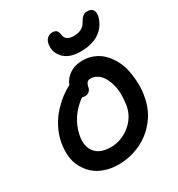

<svg xmlns="http://www.w3.org/2000/svg" viewBox="-225 -1077 1186 1279"><g transform="rotate(-30 367.5 -437.5)"><path d="M469.2 -721.2Q385.7 -721.2 343.5 -762.7Q301.3 -804.2 306.2 -862.8Q309.6 -895 326.7 -910.9Q343.8 -926.8 369.1 -926.8Q388.7 -926.8 398.9 -916.7Q409.2 -906.7 412.1 -883.8Q416.5 -834 481 -834Q550.8 -834 576.2 -883.8Q590.3 -909.2 604.5 -920.7Q618.7 -932.1 639.2 -932.1Q670.9 -932.1 682.6 -912.1Q694.3 -892.1 685.1 -859.9Q667 -795.4 612.8 -758.3Q558.6 -721.2 469.2 -721.2ZM312 57.1Q254.9 57.1 207 40.5Q159.2 23.9 126.7 -5.4Q94.2 -34.7 73 -75Q51.8 -115.2 47.9 -162.8Q43.9 -210.4 53.2 -263.2Q64.5 -320.3 92 -371.8Q119.6 -423.3 154.8 -460.7Q189.9 -498 224.1 -523.9Q258.3 -549.8 291 -565.9Q306.2 -608.4 347.4 -636.2Q388.7 -664.1 446.8 -664.1Q493.2 -664.1 533.4 -647Q573.7 -629.9 602.5 -600.1Q631.3 -570.3 652.8 -529.5Q674.3 -488.8 683.3 -441.2Q692.4 -393.6 693.6 -341.1Q694.8 -288.6 683.1 -235.8Q666 -149.4 611.3 -82Q556.6 -14.6 478.3 21.2Q399.9 57.1 312 57.1ZM183.1 -243.2Q167 -164.1 204.1 -116.5Q241.2 -68.8 325.2 -68.8Q403.3 -68.8 469.5 -120.4Q535.6 -171.9 551.8 -252.9Q558.6 -294.4 559.1 -334.5Q559.6 -374.5 550.3 -410.4Q541 -446.3 525.6 -473.6Q510.3 -501 485.6 -517.1Q460.9 -533.2 431.2 -533.2Q401.9 -533.2 394 -492.2Q390.6 -471.7 377.2 -460.4Q363.8 -449.2 346.2 -449.2Q332.5 -449.2 323.2 -453.1Q209 -371.1 183.1 -243.2Z"/></g></svg>

Font: Shantell Sans Bouncy
Style: Italic
Weight: 600
Italic angle: -11.31°
Designer: Stephen Nixon, Anya Danilova, Shantell Martin
Foundry: Arrow Type
Version: Version 1.006;[9816181b4]